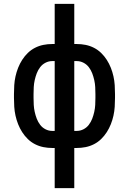

<svg xmlns="http://www.w3.org/2000/svg" viewBox="-20 -755 665 990"><path d="M262 215V8H249Q226 8 203.5 3.5Q181 -1 160.5 -11.5Q140 -22 123.5 -38Q107 -54 94.5 -73.5Q82 -93 73.5 -114.5Q65 -136 60 -158.5Q55 -181 53.5 -204Q52 -227 52 -250V-270Q52 -293 53.5 -316Q55 -339 60 -361.5Q65 -384 73.5 -405.5Q82 -427 94.5 -446.5Q107 -466 123.5 -482Q140 -498 160.5 -508.5Q181 -519 203.5 -523.5Q226 -528 249 -528H262V-735H363V-528H376Q399 -528 421.5 -523.5Q444 -519 464.5 -508.5Q485 -498 501.5 -482Q518 -466 530.5 -446.5Q543 -427 551.5 -405.5Q560 -384 565 -361.5Q570 -339 571.5 -316Q573 -293 573 -270V-250Q573 -227 571.5 -204Q570 -181 565 -158.5Q560 -136 551.5 -114.5Q543 -93 530.5 -73.5Q518 -54 501.5 -38Q485 -22 464.5 -11.5Q444 -1 421.5 3.5Q399 8 376 8H363V215ZM262 -80V-440H249Q231 -440 214.5 -431.5Q198 -423 187 -408.5Q176 -394 169.5 -377Q163 -360 159 -342Q155 -324 154 -306Q153 -288 153 -270V-250Q153 -232 154 -214Q155 -196 159 -178Q163 -160 169.5 -143Q176 -126 187 -111.5Q198 -97 214.5 -88.5Q231 -80 249 -80ZM363 -80H376Q394 -80 410.5 -88.5Q427 -97 438 -111.5Q449 -126 455.5 -143Q462 -160 466 -178Q470 -196 471 -214Q472 -232 472 -250V-270Q472 -288 471 -306Q470 -324 466 -342Q462 -360 455.5 -377Q449 -394 438 -408.5Q427 -423 410.5 -431.5Q394 -440 376 -440H363Z"/></svg>

Font: Iosevka Custom Semibold
Style: Regular
Weight: 600
Designer: Belleve Invis
Foundry: Belleve Invis
Version: Version 27.0.2; ttfautohint (v1.8.4)